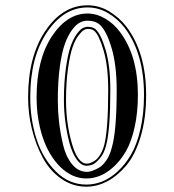

<svg xmlns="http://www.w3.org/2000/svg" viewBox="-20 -661 658 724"><path d="M310 -583Q296 -583 281.5 -576Q267 -569 251.5 -548Q236 -527 224.5 -495Q213 -463 205.5 -408.5Q198 -354 198 -283Q198 -243 202.5 -202.5Q207 -162 217.5 -116.5Q228 -71 251.5 -42Q275 -13 308 -13Q316 -13 327 -16.5Q338 -20 353 -28.5Q368 -37 381.5 -57Q395 -77 402 -106Q420 -168 420 -322Q420 -416 400.5 -481Q381 -546 356 -568Q339 -583 310 -583ZM306 12Q252 12 208 -31Q164 -74 141 -143.5Q118 -213 118 -294Q118 -436 175 -523Q232 -610 310 -610Q344 -610 376.5 -591Q409 -572 432 -541Q500 -451 500 -303Q500 -236 487.5 -180.5Q475 -125 454.5 -90Q434 -55 408 -31.5Q382 -8 356.5 2Q331 12 306 12ZM310 -552Q304 -552 296 -547.5Q288 -543 275.5 -526.5Q263 -510 253.5 -482.5Q244 -455 236.5 -403Q229 -351 229 -283Q229 -196 251 -120Q273 -44 307 -44Q313 -44 319.5 -46Q326 -48 336.5 -54.5Q347 -61 357 -76.5Q367 -92 373 -114Q388 -172 388 -322Q388 -412 370.5 -471Q353 -530 335 -545Q327 -552 310 -552ZM310 -560Q330 -560 340 -551Q360 -534 378 -474Q396 -414 396 -322Q396 -171 380 -112Q372 -81 355.5 -62.5Q339 -44 328 -40Q317 -36 307 -36Q286 -36 269 -60Q252 -84 242 -121.5Q232 -159 226.5 -201Q221 -243 221 -283Q221 -351 228.5 -404Q236 -457 246 -485.5Q256 -514 269 -532Q282 -550 292 -555Q302 -560 310 -560ZM306 43Q254 43 211 13Q168 -17 141.5 -66Q115 -115 100.5 -173.5Q86 -232 86 -294Q86 -448 151 -544.5Q216 -641 310 -641Q354 -641 392 -618Q430 -595 457 -560Q531 -462 531 -303Q531 -214 510 -144.5Q489 -75 455 -35.5Q421 4 383 23.5Q345 43 306 43ZM306 35Q335 35 364 24Q393 13 422 -13Q451 -39 473.5 -77Q496 -115 509.5 -173.5Q523 -232 523 -303Q523 -459 451 -555Q425 -589 388.5 -611Q352 -633 310 -633Q220 -633 157 -539Q94 -445 94 -294Q94 -211 117.5 -137.5Q141 -64 190.5 -14.5Q240 35 306 35Z"/></svg>

Font: Linux Libertine Initials O
Style: Initials
Weight: 400
Designer: Philipp H. Poll
Foundry: Philipp H. Poll
Version: Version 5.0.6